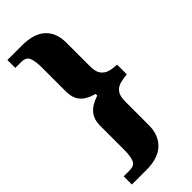

<svg xmlns="http://www.w3.org/2000/svg" viewBox="-282 -800 964 964"><g transform="rotate(-45 199.5 -318.0)"><path d="M13 124V66H54Q90 66 99.5 41.5Q109 17 109 -28V-199Q109 -242 132 -270Q155 -298 206 -315V-326Q153 -341 131 -368.5Q109 -396 109 -440V-610Q109 -655 99.5 -679.5Q90 -704 54 -704H13V-760H116Q200 -760 242 -721.5Q284 -683 284 -613V-442Q284 -406 298 -387Q312 -368 335 -361.5Q358 -355 386 -354V-285Q358 -283 335 -276.5Q312 -270 298 -251.5Q284 -233 284 -196V-26Q284 43 242 83.5Q200 124 116 124Z"/></g></svg>

Font: Noto Serif Hebrew Condensed Black
Style: Regular
Weight: 900
Width: 3
Designer: Monotype Design Team
Foundry: Monotype Imaging Inc.
Version: Version 2.004; ttfautohint (v1.8.4.7-5d5b)